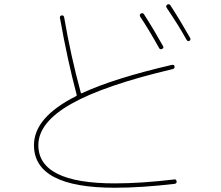

<svg xmlns="http://www.w3.org/2000/svg" viewBox="-20 -842 1040 902"><path d="M727.5 -616.2Q679.7 -702.1 638.7 -763.7Q633.8 -772.5 641.6 -778.3Q650.4 -783.2 656.2 -775.4Q702.1 -704.1 746.1 -625Q751 -617.2 741.7 -612.3Q732.4 -607.4 727.5 -616.2ZM856.4 -655.3Q818.4 -723.6 762.7 -805.7Q757.8 -814.5 765.6 -820.3Q774.4 -825.2 780.3 -817.4Q824.2 -750 873 -664.1Q877.9 -655.3 870.1 -650.4Q862.3 -645.5 856.4 -655.3ZM519.5 40Q139.6 40 139.6 -160.2Q139.6 -291 337.9 -390.6Q341.8 -391.6 339.8 -398.4Q296.9 -559.6 261.7 -757.8Q259.8 -767.6 269.5 -769.5Q278.3 -771.5 281.2 -761.7Q312.5 -579.1 359.4 -407.2Q360.4 -402.3 365.2 -404.3Q513.7 -473.6 787.1 -537.1Q798.8 -539.1 799.8 -530.3Q801.8 -520.5 792 -517.6Q468.8 -441.4 314.5 -354Q160.2 -266.6 160.2 -160.2Q160.2 19.5 519.5 19.5Q642.6 19.5 798.8 1Q807.6 -1 809.6 9.8Q811.5 18.6 801.8 21.5Q644.5 40 519.5 40Z"/></svg>

Font: Rounded Mgen+ 1mn thin
Style: Regular
Weight: 100
Designer: [Source Han Sans]
Ryoko NISHIZUKA  (kana & ideographs); Paul D. Hunt (Latin, Greek & Cyrillic); Wenlong ZHANG  (bopomofo
Version: Version 1.059.20150602